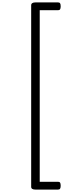

<svg xmlns="http://www.w3.org/2000/svg" viewBox="-20 -1500 627 1595"><path d="M484 -1447Q484 -1430 479 -1422.5Q474 -1415 462 -1415H310V10H462Q474 10 479 17Q484 24 484 43Q484 60 479 67.5Q474 75 462 75H275Q239 75 239 52V-1456Q239 -1480 275 -1480H462Q474 -1480 479 -1473Q484 -1466 484 -1447Z"/></svg>

Font: Playwrite BE WAL Light
Style: Regular
Weight: 300
Version: Version 1.002